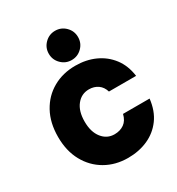

<svg xmlns="http://www.w3.org/2000/svg" viewBox="-172 -818 868 939"><g transform="rotate(-30 262.5 -349.0)"><path d="M278.3 10Q207.5 10 151.7 -22.1Q95.8 -54.2 63.8 -112.5Q31.7 -170.8 31.7 -250Q31.7 -330 63.8 -388.3Q95.8 -446.7 151.7 -478.3Q207.5 -510 278.3 -510Q339.2 -510 388.8 -487.5Q438.3 -465 470.8 -422.5Q503.3 -380 511.7 -318.3H358.3Q350 -346.7 328.8 -361.7Q307.5 -376.7 278.3 -376.7Q235.8 -376.7 208.8 -342.9Q181.7 -309.2 181.7 -250Q181.7 -191.7 208.8 -157.5Q235.8 -123.3 278.3 -123.3Q310 -123.3 332.5 -139.2Q355 -155 363.3 -189.2H513.3Q505.8 -123.3 473.3 -79.2Q440.8 -35 390.4 -12.5Q340 10 278.3 10ZM278.3 -542.5Q244.2 -542.5 220 -566.7Q195.8 -590.8 195.8 -625Q195.8 -659.2 220 -683.3Q244.2 -707.5 278.3 -707.5Q312.5 -707.5 336.7 -683.3Q360.8 -659.2 360.8 -625Q360.8 -590.8 336.7 -566.7Q312.5 -542.5 278.3 -542.5Z"/></g></svg>

Font: Funnel Sans ExtraBold
Style: Regular
Weight: 800
Version: Version 1.000; Beta; Release 5; Build 24; ttfautohint (v1.8.